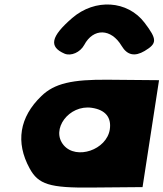

<svg xmlns="http://www.w3.org/2000/svg" viewBox="-20 -902 734 862"><path d="M166 -471C67 -376 49 -263 113 -146C152 -74 203 -58 391 -60L620 -62L694 -542L469 -544C302 -546 224 -527 166 -471ZM473 -321C459 -229 323 -183 266 -250C206 -321 290 -433 392 -418C453 -409 481 -375 473 -321ZM304 -821C208 -738 198 -692 270 -661C299 -649 340 -667 358 -700C399 -777 479 -775 526 -696C551 -654 585 -647 629 -673C686 -707 686 -725 629 -800C553 -900 407 -910 304 -821Z"/></svg>

Font: Hussar Skorodowane
Style: Ky
Weight: 700
Foundry: Cannot Into Space Fonts
Version: Version 0.892